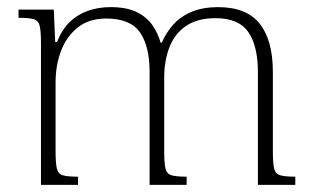

<svg xmlns="http://www.w3.org/2000/svg" viewBox="-20 -519 874 539"><path d="M199 0H95V-398Q95 -431 91.5 -446Q88 -461 75 -465Q62 -469 32 -469V-492H131L135 -401H140Q154 -436 175.5 -457Q197 -478 226.5 -488.5Q256 -499 290 -499Q335 -499 363 -485.5Q391 -472 407 -449.5Q423 -427 431 -399H434Q446 -427 466.5 -450Q487 -473 518.5 -486Q550 -499 592 -499Q672 -499 709 -452.5Q746 -406 746 -317V-94Q746 -61 749.5 -46Q753 -31 766.5 -27Q780 -23 809 -23V0H704V-317Q704 -390 677 -429Q650 -468 585 -468Q534 -468 502 -446Q470 -424 455.5 -386Q441 -348 441 -302V-95Q441 -61 444.5 -46Q448 -31 461.5 -27Q475 -23 504 -23V0H400V-317Q400 -389 373 -428Q346 -467 278 -467Q230 -467 198.5 -442Q167 -417 151.5 -376.5Q136 -336 136 -287V-95Q136 -62 139.5 -46.5Q143 -31 156 -27Q169 -23 199 -23Z"/></svg>

Font: Noto Serif Armenian ExtraLight
Style: Regular
Weight: 250
Version: Version 2.007